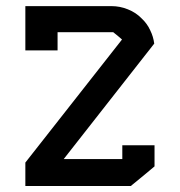

<svg xmlns="http://www.w3.org/2000/svg" viewBox="-20 -620 601 640"><path d="M387.7 -135.7Q387.7 -135.7 387.7 -135.7Q423.8 -135.7 495.1 -135.7Q495.1 -112.3 495.1 -65.4Q468.8 -43 416 0Q298.8 0 64.5 0Q64.5 -26.4 64.5 -78.1Q171.9 -214.8 386.7 -488.3Q377 -497.1 357.4 -512.7Q357.4 -512.7 356.4 -512.7Q294.9 -512.7 171.9 -512.7Q171.9 -492.2 171.9 -452.1Q136.7 -452.1 64.5 -452.1Q64.5 -501 64.5 -599.6Q160.2 -599.6 351.6 -599.6Q379.9 -599.6 406.2 -588.9Q433.6 -578.1 453.1 -557.6Q470.7 -541 480.5 -519.5Q491.2 -498 494.1 -474.6Q393.6 -345.7 192.4 -89.8Q257.8 -89.8 387.7 -89.8Q387.7 -100.6 387.7 -112.3Q387.7 -124 387.7 -135.7Z"/></svg>

Font: Bestnet font
Style: Regular
Weight: 400
Version: Version 1.0